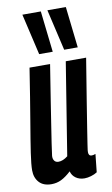

<svg xmlns="http://www.w3.org/2000/svg" viewBox="-90 -836 519 892"><g transform="rotate(-10 169.5 -389.5)"><path d="M79 10Q41 10 21 -12Q1 -34 1 -69Q1 -96 9 -150Q17 -204 33 -298.5Q49 -393 72 -541H169Q153 -440 142 -370.5Q131 -301 124 -254.5Q117 -208 112 -176.5Q107 -145 104 -119Q103 -105 109.5 -96Q116 -87 129 -87Q150 -87 173 -105L243 -541H339Q319 -417 306 -337.5Q293 -258 286 -212Q279 -166 275.5 -144.5Q272 -123 271.5 -116.5Q271 -110 271 -107Q271 -89 286 -89Q294 -89 304 -93L295 -8Q283 0 266 5Q249 10 235 10Q211 10 194 -2Q177 -14 172 -34Q147 -11 125.5 -0.5Q104 10 79 10ZM127 -595 82 -789H169L191 -595ZM245 -595 200 -789H287L309 -595Z"/></g></svg>

Font: Georama Extra Condensed SemiBold
Style: Italic
Weight: 600
Width: 2
Italic angle: -9°
Designer: Jean-Baptiste Levee
Foundry: Production Type
Version: Version 1.000